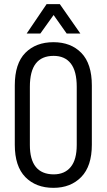

<svg xmlns="http://www.w3.org/2000/svg" viewBox="-20 -904 518 932"><path d="M51.8 -201.2V-489.3Q51.8 -595.7 103 -647.5Q154.3 -699.2 239.3 -699.2Q324.2 -699.2 375 -647Q425.8 -594.7 425.8 -489.3V-201.2Q425.8 -97.7 374.5 -44.9Q323.2 7.8 239.3 7.8Q154.3 7.8 103 -44.4Q51.8 -96.7 51.8 -201.2ZM352.5 -200.2V-482.4Q352.5 -558.6 323.7 -595.7Q294.9 -632.8 240.2 -632.8Q182.6 -632.8 153.8 -595.7Q125 -558.6 125 -482.4V-200.2Q125 -58.6 240.2 -57.6Q293.9 -57.6 323.2 -93.3Q352.5 -128.9 352.5 -200.2ZM206.1 -883.8H270.5L370.1 -741.2H303.7L240.2 -831.1L175.8 -741.2H109.4Z"/></svg>

Font: Altinn-DIN Condensed
Style: Regular
Weight: 400
Width: 3
Designer: Charles Nix
Foundry: Altinn
Version: Version 2.00